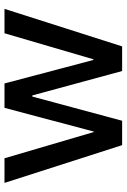

<svg xmlns="http://www.w3.org/2000/svg" viewBox="122 -672 551 834"><g transform="rotate(-90 397.0 -255.5)"><path d="M19 -511H126L240 -123H242L345 -511H451L553 -125H556L669 -511H775L612 0H505L399 -390H394L289 0H183Z"/></g></svg>

Font: Asta Sans SemiBold
Style: Regular
Weight: 600
Designer: 42dot
Version: Version 1.000